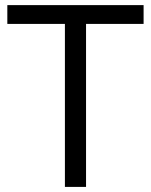

<svg xmlns="http://www.w3.org/2000/svg" viewBox="-20 -734 593 754"><path d="M317.9 0H234.9V-640.1H8.8V-713.9H543.9V-640.1H317.9Z"/></svg>

Font: f06041945
Style: Regular
Weight: 400
Foundry: Ascender Corporation
Version: Version 1.10